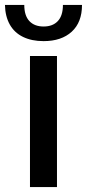

<svg xmlns="http://www.w3.org/2000/svg" viewBox="-57 -755 351 775"><path d="M64 0V-529H173V0ZM119 -589Q71 -589 36 -606Q1 -623 -17.5 -656Q-36 -689 -37 -735H41Q41 -692 61.5 -670Q82 -648 119 -648Q156 -648 176.5 -670Q197 -692 197 -735H274Q274 -665 232.5 -627Q191 -589 119 -589Z"/></svg>

Font: Mona Sans SemiExpanded Medium
Style: Regular
Weight: 500
Width: 6
Designer: Deni Anggara
Foundry: GitHub
Version: Version 2.000